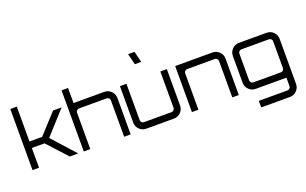

<svg xmlns="http://www.w3.org/2000/svg" viewBox="-117 -1474 3622 2274"><g transform="rotate(-20 1694.0 -337.0)"><path d="M524 -580H632L369 -290L631 0H524L296 -249H136V0H54V-770H136V-331H296Z M1170 -580Q1220 -580 1255.5 -544.5Q1291 -509 1291 -459V0H1209V-459Q1209 -475 1197.5 -486.5Q1186 -498 1170 -498H822Q806 -498 794 -486.5Q782 -475 782 -459V0H700V-770H782V-580Z M1876 -580H1958V-121Q1958 -71 1922.5 -35.5Q1887 0 1836 0H1488Q1438 0 1402.5 -35.5Q1367 -71 1367 -121V-580H1449V-121Q1449 -105 1460.5 -93.5Q1472 -82 1488 -82H1836Q1852 -82 1864 -93.5Q1876 -105 1876 -121ZM1668 -903 1702 -764H1622L1587 -903Z M2533 -580Q2583 -580 2618.5 -544.5Q2654 -509 2654 -459V0H2572V-459Q2572 -475 2560.5 -486.5Q2549 -498 2533 -498H2185Q2169 -498 2157 -486.5Q2145 -475 2145 -459V0H2063V-580Z M3336 107Q3336 158 3301 193.5Q3266 229 3215 229H2853V146H3215Q3231 146 3242.5 134.5Q3254 123 3254 107V0H2867Q2817 0 2781.5 -35.5Q2746 -71 2746 -121V-459Q2746 -509 2781.5 -544.5Q2817 -580 2867 -580H3215Q3266 -580 3301 -544.5Q3336 -509 3336 -459ZM2867 -82H3215Q3231 -82 3242.5 -93.5Q3254 -105 3254 -121V-459Q3254 -475 3242.5 -486.5Q3231 -498 3215 -498H2867Q2851 -498 2839.5 -486.5Q2828 -475 2828 -459V-121Q2828 -105 2839.5 -93.5Q2851 -82 2867 -82Z"/></g></svg>

Font: Orbitron
Style: Regular
Weight: 400
Designer: Matt McInerney
Foundry: Matt McInerney
Version: 1.000